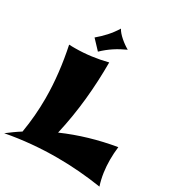

<svg xmlns="http://www.w3.org/2000/svg" viewBox="-224 -1097 1155 1250"><g transform="rotate(30 353.5 -472.0)"><path d="M709 4C689 -57 681 -120 681 -183C681 -215 683 -247 687 -280C550 -257 421 -219 300 -166C343 -353 360 -540 360 -728C281 -708 201 -697 119 -697C105 -697 90 -697 76 -698C102 -573 118 -446 118 -317C118 -230 111 -144 96 -56C62 -35 30 -11 -2 13C125 -11 252 -22 377 -22C489 -22 599 -13 709 4ZM423 -860C385 -881 333 -923 316 -957C282 -901 241 -859 196 -821L261 -752C312 -801 362 -832 423 -860Z"/></g></svg>

Font: Shojumaru
Style: Regular
Weight: 400
Designer: Astigmatic (AOETI)
Foundry: Astigmatic (AOETI)
Version: Version 1.000